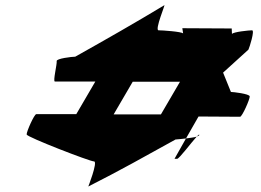

<svg xmlns="http://www.w3.org/2000/svg" viewBox="-20 -728 1000 735"><path d="M82 -213C84 -203 324 -110 340 -110C356 -110 315 -6 318 -14C433 -72 542 -133 652 -194C657 -194 673 -196 692 -198L740 -282L899 -281C907 -281 937 -349 936 -359C935 -369 872 -376 864 -376L834 -450L931 -538C935 -546 956 -612 945 -612C934 -612 873 -606 868 -598L867 -619L678 -620L681 -600C675 -607 601 -612 587 -612C571 -612 615 -715 609 -708C498 -641 384 -576 268 -511C256 -511 195 -504 197 -494C199 -484 182 -416 190 -416H345L272 -291H119C111 -291 81 -223 82 -213ZM415 -290 488 -415H669L596 -290ZM648 -120H658C666 -120 713 -183 733 -205C725 -202 706 -200 692 -198ZM733 -205C739 -207 744 -210 743 -212C742 -214 739 -211 733 -205Z"/></svg>

Font: Ampere
Style: SCSuExtIta
Weight: 400
Version: Version 1